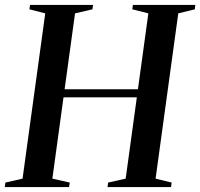

<svg xmlns="http://www.w3.org/2000/svg" viewBox="-36 -763 817 783"><path d="M-16.5 0 -14 -18.5 56 -34.5 148.5 -708.5 84 -725 86.5 -743H343.5L341 -725L270 -708.5L227.5 -399H526.5L569 -708.5L503.5 -725L506 -743H760.5L758.5 -725L691 -708.5L598.5 -34.5L664 -18.5L661.5 0H402.5L405 -18.5L476.5 -34.5L522 -366H223L177.5 -34.5L248.5 -18.5L245.5 0Z"/></svg>

Font: Merriweather 144pt Medium
Style: Italic
Weight: 500
Italic angle: -7.8°
Version: Version 2.101